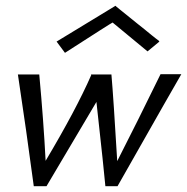

<svg xmlns="http://www.w3.org/2000/svg" viewBox="-20 -645 648 665"><path d="M536 -388H608Q597 -370 387 0H345Q341 -47 314 -292L141 0H97Q71 -195 42 -387H116Q131 -224 138 -88Q244 -266 296 -385L295 -387H366V-386Q373 -306 386 -87Q457 -226 536 -388ZM532 -501 491 -467 370 -567Q368 -567 205 -462L176 -501L380 -625Q379 -625 396.5 -611Q414 -597 456 -563Q469 -553 483.5 -541Q498 -529 505.5 -523Q513 -517 520 -511.5Q527 -506 530 -504Z"/></svg>

Font: GFS Neohellenic Rg
Style: Italic
Weight: 400
Italic angle: -12°
Designer: Takis Katsoulidis and George D. Matthiopoulos
Foundry: Takis Katsoulidis and George D. Matthiopoulos
Version: Version 1.0